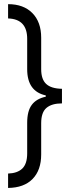

<svg xmlns="http://www.w3.org/2000/svg" viewBox="-20 -760 354 938"><path d="M203.6 -293.9Q112.8 -313.5 112.8 -421.9V-570.3Q112.8 -667 19.5 -669.9V-739.7Q95.2 -739.7 138.2 -696Q181.2 -652.3 181.2 -575.7V-421.9Q181.2 -372.6 205.6 -349.9Q230 -327.1 282.7 -326.2V-254.9Q232.9 -254.9 207 -232.9Q181.2 -210.9 181.2 -158.2V-5.4Q181.2 71.3 139.2 114.3Q97.2 157.2 19.5 158.2V87.9Q64.9 86.4 88.9 63.5Q112.8 40.5 112.8 -10.7V-160.2Q112.8 -217.8 135.3 -247.8Q157.7 -277.8 203.6 -287.6Z"/></svg>

Font: XL-Viking
Style: Regular
Weight: 400
Foundry: Ascender Corporation
Version: Version 1.10 March 23, 2015